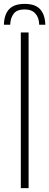

<svg xmlns="http://www.w3.org/2000/svg" viewBox="-37 -967 253 987"><path d="M90 -947Q144 -947 169.2 -919.5Q194.5 -892 196 -840H164.5Q164 -876 145 -897.2Q126 -918.5 90 -918.5Q49.5 -918.5 33 -896.2Q16.5 -874 15.5 -840H-17Q-15.5 -892.5 10 -919.8Q35.5 -947 90 -947ZM70 0V-800H110V0Z"/></svg>

Font: Big Shoulders Stencil Text Thin Thin
Style: Regular
Weight: 250
Version: Version 2.001